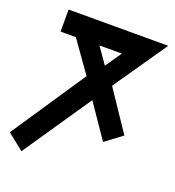

<svg xmlns="http://www.w3.org/2000/svg" viewBox="-139 -831 873 957"><g transform="rotate(20 298.0 -353.0)"><path d="M-4.5 -50 259 -443.5 142.5 -608H61.5V-725H590L395 -442L537.5 -230L448.5 -163.5L327 -341L82 19ZM386 -609.5H267L327 -524Z"/></g></svg>

Font: JuliaMono ExtraBold
Style: Regular
Weight: 800
Monospace: yes
Designer: cormullion
Foundry: corm
Version: Version 0.055; ttfautohint (v1.8.4)